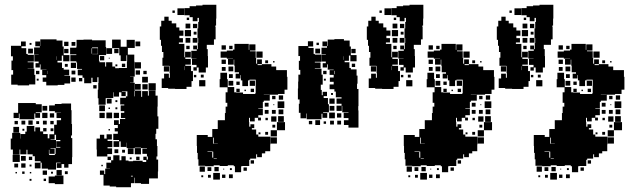

<svg xmlns="http://www.w3.org/2000/svg" viewBox="-20 -755 2659 805"><path d="M222 -397H174V-412H159V-430H174V-440H157V-462H175V-463H150V-485H147V-472H129V-490H142V-497H124V-525H142V-526H123V-556H147V-561H128V-581H148V-562H149V-590H179H217V-585H242V-560H247V-524H271V-498H245V-522H220H239V-500H221V-493H240V-470H247V-463H270V-439H250V-437H274V-405H250V-399H222ZM480 -139H456V-163H479V-168H455V-194H474V-204H461V-218H474V-231H458V-251H478V-235H483V-256H505V-260H487V-282H501V-289H486V-313H501V-317H484V-345H508V-351H514V-372H491V-370H507V-352H489V-368H479V-350H457V-368H455V-344H426V-343H423V-316H393V-343H390V-379H392V-407H393V-431H370H388V-411H368V-429H363V-406H333V-429H326V-439H306V-463H324V-466H303V-493H300V-498H275V-524H300V-527H274V-555H300V-559H301V-588H330V-589H366V-586H393V-558V-586H423V-558H425V-524H395V-500H397V-494H421V-476H425V-494H451V-476H463V-469H479V-470H512V-497H513V-523H480V-553H450V-589H486V-559H511V-588H545V-554H516V-526H543V-497H544V-468H545V-434H525V-433H540V-409H525V-408H545V-375H572V-349H576V-373H600V-354H604V-375H632V-354H641V-308H640V-279V-267H644V-215H635V-194H632V-171H638V-143H640V-99H636V-86H643V-36H642V-7H605V16H571V13H544V-10H542V13H529V30H467V27H440V23H414V-22H399V-40H417V-25H421V-48H441V-49H426V-73H446V-83H455V-104H481V-83H489V-100H507V-82H490H519V-79H538V-81H578V-76H593V-84H581V-98H595V-86H600V-99H596V-110H577V-132H596V-134H571V-136H545V-134H511V-157H510V-139H486V-162H480ZM102 -397H54V-400H27V-442H35V-461H28V-501H34V-519H26V-563H68V-581H88V-561H70V-553H90V-529H70H96V-525H122V-497H96V-494H121V-468H96V-467H124V-441H128V-401H102ZM568 -561H548V-581H568ZM267 -562H249V-580H267ZM296 -563H280V-579H296ZM112 -567H104V-575H112ZM390 -529H367V-528H391V-556H366V-553H390ZM366 -530V-553H364V-530ZM450 -529H426V-553H450ZM118 -531H98V-551H118ZM477 -532H459V-550H477ZM267 -532H249V-550H267ZM510 -499H486V-523H510ZM417 -502H399V-520H417ZM217 -504V-519H216V-504ZM440 -509H436V-513H440ZM571 -468H545V-494H571ZM299 -470H277V-492H299ZM505 -474H491V-488H505ZM264 -475H252V-487H264ZM472 -477H464V-485H472ZM398 -468H413H398ZM567 -442H549V-460H567ZM296 -443H280V-459H296ZM180 -445V-458H179V-445ZM595 -444H581V-458H595ZM145 -444H131V-458H145ZM600 -409H576V-433H600ZM297 -412H279V-430H297ZM325 -414H311V-428H325ZM142 -417H134V-425H142ZM633 -376H603V-406H633ZM570 -379H546V-403H570ZM599 -380H577V-402H599ZM385 -384H371V-398H385ZM544 -351V-374H542V-351ZM448 -321H428V-341H448ZM472 -327H464V-335H472ZM59 -260H37V-282H56V-323H100H130V-318H155V-284H130V-281H148V-261H128V-279H124V-255H94H62V-279H59ZM62 -107H34V-128H25V-174H31V-198H65V-174H66V-193H86V-203H92V-227H124V-204H128V-221H148V-204H161V-218H175V-204H161V-193H180V-175H187V-192H207V-232H218V-251H236V-260H217V-282H236V-283H210V-319H238V-321H278V-293H280V-263V-235H282V-187H278V-176H283V-126V-96H282V-67H267V-52H249V-67H238V-51H218V-71H234V-73H215V-44H181V-48H155V-73H150V-79H126V-100H117V-108H95V-127H91V-108H65V-128H62ZM210 -289H186V-313H210ZM420 -289H396V-313H420ZM178 -291H158V-311H178ZM472 -297H464V-305H472ZM441 -298H435V-304H441ZM450 -259H426V-283H450ZM479 -260H457V-282H479ZM179 -260H157V-282H179ZM419 -260H397V-282H419ZM207 -262H189V-280H207ZM117 -232H99V-250H117ZM176 -233H160V-249H176ZM86 -233H70V-249H86ZM205 -234H191V-248H205ZM55 -234H41V-248H55ZM144 -235H132V-247H144ZM60 -199H36V-223H60ZM204 -205H192V-217H204ZM82 -207H74V-215H82ZM441 -208H435V-214H441ZM430 -99H386V-128H385V-174H399V-190H417V-174H427V-192H449V-170H431V-164H451V-138H431V-133H450V-109H430ZM209 -170H192V-168H215V-190H209ZM216 -163H233V-168H215V-136H233V-139H216ZM209 -110H187V-127H185V-109H186V-105H210V-109H213V-134H192V-132H209ZM571 -108H545V-134H571ZM540 -109H516V-133H540ZM476 -113H460V-129H476ZM504 -115H492V-127H504ZM63 -76H33V-106H63ZM88 -81H68V-101H88ZM565 -84H551V-98H565ZM445 -84H431V-98H445ZM115 -84H101V-98H115ZM532 -87H524V-95H532ZM150 -49H126V-73H150ZM87 -52H69V-70H87ZM56 -53H40V-69H56ZM112 -57H104V-65H112ZM411 -58H405V-64H411ZM239 -20H217V-42H239ZM177 -22H159V-40H177ZM264 -25H252V-37H264ZM83 -26H73V-36H83ZM202 -27H194V-35H202ZM111 -28H105V-34H111ZM51 -28H45V-34H51ZM246 17H210V13H184V-15H210V-19H246ZM529 -15H537V-18H529ZM173 4H163V-6H173ZM112 3H104V-5H112Z M805 -459H791V-473H804V-483H785V-509H804V-510H782V-542H805V-548H790V-564H806V-549H809V-575H811V-596H808V-636H811V-663H814V-680H808V-666H788V-683H775V-691H753V-721H775V-729H802V-732H829V-735H887V-677H886V-648H883V-642H884V-590H877V-567H847V-549H851V-520H852V-472H843V-451H813V-472H805ZM752 -692H724V-720H752ZM713 -701H703V-711H713ZM762 -382H714V-383H685V-386H658V-426H685H668V-446H688V-429H692V-449H691V-478H690V-479H661V-513H688H665V-537H659V-563H655V-588H650V-644H656V-668H669V-685H687V-668H700V-657H719V-640H732V-627H749V-605H732V-595H747V-577H730V-571H753V-541V-515H756V-538H780V-514H757V-508H780V-484H757V-479H781V-457H789V-415H783V-391H762ZM773 -671H763V-681H773ZM778 -636H758V-656H778ZM807 -637H789V-655H807ZM781 -603H755V-629H781ZM804 -610H792V-622H804ZM778 -576H758V-596H778ZM808 -576H788V-596H808ZM876 -58H840V-60H812V-87H809V-114H806V-143H805V-189H851V-181H870V-214H893V-251H923V-281H926V-308H933V-324H926V-368H934V-389H901V-423H904V-450H932V-423H935V-390H962V-368H970V-367H999V-361H1023V-342V-361H1050V-364H1052V-390V-421H1026V-418H990V-440H988V-426H968V-446H982V-452H964V-480H962V-505H960V-484H936V-508H957V-509H931V-513H905V-539H931V-543H957V-547H963V-571H993H1023V-546H1025V-569H1051V-543H1028V-540H1052V-512H1028H1054V-488H1058V-506H1078V-486H1060V-482H1078V-486H1118V-462V-476H1138V-461H1153H1183V-433H1185V-379H1173V-361H1146V-358H1111V-333H1086V-328H1082V-302H1063V-300H1082V-272H1063V-262H1074V-250H1062V-261H1048V-246H1028V-261H1024V-243H1025V-224H1030V-234H1046V-218H1036V-212H1054V-191H1063V-182H1084H1114V-150H1113V-121H1092V-112H1078V-96H1058V-108H1054V-90H1029V-85H1025V-59H996V-58H991V-33H965V-58H960V-62H935V-59H901V-62H876ZM927 -547H909V-565H927ZM775 -549H761V-563H775ZM955 -549H941V-563H955ZM1081 -513H1055V-539H1081ZM927 -487H909V-505H927ZM1104 -490H1092V-502H1104ZM1131 -493H1125V-499H1131ZM755 -461V-477H754V-461ZM689 -455H667V-477H689ZM958 -456H938V-476H958ZM926 -458H910V-474H926ZM956 -428H940V-444H956ZM834 -430H822V-442H834ZM803 -431H793V-441H803ZM841 -393H815V-419H841ZM1020 -394H996V-418H1020ZM1049 -395H1027V-417H1049ZM958 -396H938V-416H958ZM985 -399H971V-413H985ZM1045 -369H1031V-383H1045ZM985 -369H971V-383H985ZM1011 -373H1005V-379H1011ZM1086 -359H1110V-360H1086ZM1167 -337H1149V-355H1167ZM1135 -339H1121V-353H1135ZM1172 -302H1144V-330H1172ZM1106 -308H1090V-324H1106ZM1130 -314H1126V-318H1130ZM1168 -276H1148V-296H1168ZM1106 -278H1090V-294H1106ZM1136 -278H1120V-294H1136ZM1170 -244H1146V-268H1170ZM1139 -245H1117V-267H1139ZM1103 -251H1093V-261H1103ZM1141 -183H1115V-209H1141V-243H1175V-209H1141ZM1134 -220H1122V-232H1134ZM1104 -190H1092V-202H1104ZM1072 -192H1064V-200H1072ZM1141 -153H1115V-179H1141ZM876 -154V-178H873V-153H893V-154ZM870 -94H847H874V-119H871V-120H850V-118H870ZM876 -90H889V-92H876ZM1045 -69H1031V-83H1045ZM839 -35H817V-57H839ZM897 -37H879V-55H897ZM866 -38H850V-54H866ZM1015 -39H1001V-53H1015ZM952 -42H944V-50H952ZM920 -44H916V-48H920ZM902 -2H874V-30H902ZM956 -8H940V-24H956ZM925 -9H911V-23H925ZM864 -10H852V-22H864ZM832 -12H824V-20H832Z M1483 -220H1441V-231H1422V-251H1441V-260H1421V-282H1441V-284H1415V-311H1413V-290H1391V-312H1412V-320H1391V-342H1412V-347H1388V-371H1382V-381H1362V-401H1379V-412H1363V-430H1379V-441H1362V-461H1379V-463H1354V-485H1351V-472H1333V-490H1346V-497H1328V-525H1346V-527H1328V-555H1351V-561H1332V-581H1352V-562H1354V-589H1382V-591H1422V-585H1446V-560H1451V-524H1475V-498H1449V-522H1424H1443V-500H1425V-494H1445V-470H1451V-464H1475V-438H1479V-404H1477V-382H1483V-352V-310H1482V-292H1483V-250ZM1264 -259H1240V-282H1233V-320H1236V-338H1229V-384H1230V-413H1231V-442H1239V-462H1233V-500H1238V-520H1231V-562H1271V-582H1293V-560H1273V-554H1295V-529H1300V-526H1327V-496H1300V-493H1324V-469H1300V-467H1328V-442H1333V-400H1325V-378H1309H1329V-356H1333V-370H1351V-352H1337V-344H1355V-318H1337H1359V-284H1335V-281H1352V-261H1332V-278H1328V-255H1296H1266V-279H1264ZM1317 -566H1307V-576H1317ZM1322 -531H1302V-551H1322ZM1471 -532H1453V-550H1471ZM1421 -504V-519H1420V-504ZM1469 -474H1455V-488H1469ZM1384 -444V-458H1382V-444ZM1349 -444H1335V-458H1349ZM1346 -417H1338V-425H1346ZM1376 -357H1368V-365H1376ZM1383 -320H1361V-342H1383ZM1382 -291H1362V-311H1382ZM1384 -259H1360V-283H1384ZM1411 -262H1393V-280H1411ZM1322 -231H1302V-251H1322ZM1410 -233H1394V-249H1410ZM1380 -233H1364V-249H1380ZM1289 -234H1275V-248H1289ZM1347 -236H1337V-246H1347Z M1673 -459H1659V-473H1672V-483H1653V-509H1672V-510H1650V-542H1673V-548H1658V-564H1674V-549H1677V-575H1679V-596H1676V-636H1679V-663H1682V-680H1676V-666H1656V-683H1643V-691H1621V-721H1643V-729H1670V-732H1697V-735H1755V-677H1754V-648H1751V-642H1752V-590H1745V-567H1715V-549H1719V-520H1720V-472H1711V-451H1681V-472H1673ZM1620 -692H1592V-720H1620ZM1581 -701H1571V-711H1581ZM1630 -382H1582V-383H1553V-386H1526V-426H1553H1536V-446H1556V-429H1560V-449H1559V-478H1558V-479H1529V-513H1556H1533V-537H1527V-563H1523V-588H1518V-644H1524V-668H1537V-685H1555V-668H1568V-657H1587V-640H1600V-627H1617V-605H1600V-595H1615V-577H1598V-571H1621V-541V-515H1624V-538H1648V-514H1625V-508H1648V-484H1625V-479H1649V-457H1657V-415H1651V-391H1630ZM1641 -671H1631V-681H1641ZM1646 -636H1626V-656H1646ZM1675 -637H1657V-655H1675ZM1649 -603H1623V-629H1649ZM1672 -610H1660V-622H1672ZM1646 -576H1626V-596H1646ZM1676 -576H1656V-596H1676ZM1744 -58H1708V-60H1680V-87H1677V-114H1674V-143H1673V-189H1719V-181H1738V-214H1761V-251H1791V-281H1794V-308H1801V-324H1794V-368H1802V-389H1769V-423H1772V-450H1800V-423H1803V-390H1830V-368H1838V-367H1867V-361H1891V-342V-361H1918V-364H1920V-390V-421H1894V-418H1858V-440H1856V-426H1836V-446H1850V-452H1832V-480H1830V-505H1828V-484H1804V-508H1825V-509H1799V-513H1773V-539H1799V-543H1825V-547H1831V-571H1861H1891V-546H1893V-569H1919V-543H1896V-540H1920V-512H1896H1922V-488H1926V-506H1946V-486H1928V-482H1946V-486H1986V-462V-476H2006V-461H2021H2051V-433H2053V-379H2041V-361H2014V-358H1979V-333H1954V-328H1950V-302H1931V-300H1950V-272H1931V-262H1942V-250H1930V-261H1916V-246H1896V-261H1892V-243H1893V-224H1898V-234H1914V-218H1904V-212H1922V-191H1931V-182H1952H1982V-150H1981V-121H1960V-112H1946V-96H1926V-108H1922V-90H1897V-85H1893V-59H1864V-58H1859V-33H1833V-58H1828V-62H1803V-59H1769V-62H1744ZM1795 -547H1777V-565H1795ZM1643 -549H1629V-563H1643ZM1823 -549H1809V-563H1823ZM1949 -513H1923V-539H1949ZM1795 -487H1777V-505H1795ZM1972 -490H1960V-502H1972ZM1999 -493H1993V-499H1999ZM1623 -461V-477H1622V-461ZM1557 -455H1535V-477H1557ZM1826 -456H1806V-476H1826ZM1794 -458H1778V-474H1794ZM1824 -428H1808V-444H1824ZM1702 -430H1690V-442H1702ZM1671 -431H1661V-441H1671ZM1709 -393H1683V-419H1709ZM1888 -394H1864V-418H1888ZM1917 -395H1895V-417H1917ZM1826 -396H1806V-416H1826ZM1853 -399H1839V-413H1853ZM1913 -369H1899V-383H1913ZM1853 -369H1839V-383H1853ZM1879 -373H1873V-379H1879ZM1954 -359H1978V-360H1954ZM2035 -337H2017V-355H2035ZM2003 -339H1989V-353H2003ZM2040 -302H2012V-330H2040ZM1974 -308H1958V-324H1974ZM1998 -314H1994V-318H1998ZM2036 -276H2016V-296H2036ZM1974 -278H1958V-294H1974ZM2004 -278H1988V-294H2004ZM2038 -244H2014V-268H2038ZM2007 -245H1985V-267H2007ZM1971 -251H1961V-261H1971ZM2009 -183H1983V-209H2009V-243H2043V-209H2009ZM2002 -220H1990V-232H2002ZM1972 -190H1960V-202H1972ZM1940 -192H1932V-200H1940ZM2009 -153H1983V-179H2009ZM1744 -154V-178H1741V-153H1761V-154ZM1738 -94H1715H1742V-119H1739V-120H1718V-118H1738ZM1744 -90H1757V-92H1744ZM1913 -69H1899V-83H1913ZM1707 -35H1685V-57H1707ZM1765 -37H1747V-55H1765ZM1734 -38H1718V-54H1734ZM1883 -39H1869V-53H1883ZM1820 -42H1812V-50H1820ZM1788 -44H1784V-48H1788ZM1770 -2H1742V-30H1770ZM1824 -8H1808V-24H1824ZM1793 -9H1779V-23H1793ZM1732 -10H1720V-22H1732ZM1700 -12H1692V-20H1700Z M2218 -459H2204V-473H2217V-483H2198V-509H2217V-510H2195V-542H2218V-548H2203V-564H2219V-549H2222V-575H2224V-596H2221V-636H2224V-663H2227V-680H2221V-666H2201V-683H2188V-691H2166V-721H2188V-729H2215V-732H2242V-735H2300V-677H2299V-648H2296V-642H2297V-590H2290V-567H2260V-549H2264V-520H2265V-472H2256V-451H2226V-472H2218ZM2165 -692H2137V-720H2165ZM2126 -701H2116V-711H2126ZM2175 -382H2127V-383H2098V-386H2071V-426H2098H2081V-446H2101V-429H2105V-449H2104V-478H2103V-479H2074V-513H2101H2078V-537H2072V-563H2068V-588H2063V-644H2069V-668H2082V-685H2100V-668H2113V-657H2132V-640H2145V-627H2162V-605H2145V-595H2160V-577H2143V-571H2166V-541V-515H2169V-538H2193V-514H2170V-508H2193V-484H2170V-479H2194V-457H2202V-415H2196V-391H2175ZM2186 -671H2176V-681H2186ZM2191 -636H2171V-656H2191ZM2220 -637H2202V-655H2220ZM2194 -603H2168V-629H2194ZM2217 -610H2205V-622H2217ZM2191 -576H2171V-596H2191ZM2221 -576H2201V-596H2221ZM2289 -58H2253V-60H2225V-87H2222V-114H2219V-143H2218V-189H2264V-181H2283V-214H2306V-251H2336V-281H2339V-308H2346V-324H2339V-368H2347V-389H2314V-423H2317V-450H2345V-423H2348V-390H2375V-368H2383V-367H2412V-361H2436V-342V-361H2463V-364H2465V-390V-421H2439V-418H2403V-440H2401V-426H2381V-446H2395V-452H2377V-480H2375V-505H2373V-484H2349V-508H2370V-509H2344V-513H2318V-539H2344V-543H2370V-547H2376V-571H2406H2436V-546H2438V-569H2464V-543H2441V-540H2465V-512H2441H2467V-488H2471V-506H2491V-486H2473V-482H2491V-486H2531V-462V-476H2551V-461H2566H2596V-433H2598V-379H2586V-361H2559V-358H2524V-333H2499V-328H2495V-302H2476V-300H2495V-272H2476V-262H2487V-250H2475V-261H2461V-246H2441V-261H2437V-243H2438V-224H2443V-234H2459V-218H2449V-212H2467V-191H2476V-182H2497H2527V-150H2526V-121H2505V-112H2491V-96H2471V-108H2467V-90H2442V-85H2438V-59H2409V-58H2404V-33H2378V-58H2373V-62H2348V-59H2314V-62H2289ZM2340 -547H2322V-565H2340ZM2188 -549H2174V-563H2188ZM2368 -549H2354V-563H2368ZM2494 -513H2468V-539H2494ZM2340 -487H2322V-505H2340ZM2517 -490H2505V-502H2517ZM2544 -493H2538V-499H2544ZM2168 -461V-477H2167V-461ZM2102 -455H2080V-477H2102ZM2371 -456H2351V-476H2371ZM2339 -458H2323V-474H2339ZM2369 -428H2353V-444H2369ZM2247 -430H2235V-442H2247ZM2216 -431H2206V-441H2216ZM2254 -393H2228V-419H2254ZM2433 -394H2409V-418H2433ZM2462 -395H2440V-417H2462ZM2371 -396H2351V-416H2371ZM2398 -399H2384V-413H2398ZM2458 -369H2444V-383H2458ZM2398 -369H2384V-383H2398ZM2424 -373H2418V-379H2424ZM2499 -359H2523V-360H2499ZM2580 -337H2562V-355H2580ZM2548 -339H2534V-353H2548ZM2585 -302H2557V-330H2585ZM2519 -308H2503V-324H2519ZM2543 -314H2539V-318H2543ZM2581 -276H2561V-296H2581ZM2519 -278H2503V-294H2519ZM2549 -278H2533V-294H2549ZM2583 -244H2559V-268H2583ZM2552 -245H2530V-267H2552ZM2516 -251H2506V-261H2516ZM2554 -183H2528V-209H2554V-243H2588V-209H2554ZM2547 -220H2535V-232H2547ZM2517 -190H2505V-202H2517ZM2485 -192H2477V-200H2485ZM2554 -153H2528V-179H2554ZM2289 -154V-178H2286V-153H2306V-154ZM2283 -94H2260H2287V-119H2284V-120H2263V-118H2283ZM2289 -90H2302V-92H2289ZM2458 -69H2444V-83H2458ZM2252 -35H2230V-57H2252ZM2310 -37H2292V-55H2310ZM2279 -38H2263V-54H2279ZM2428 -39H2414V-53H2428ZM2365 -42H2357V-50H2365ZM2333 -44H2329V-48H2333ZM2315 -2H2287V-30H2315ZM2369 -8H2353V-24H2369ZM2338 -9H2324V-23H2338ZM2277 -10H2265V-22H2277ZM2245 -12H2237V-20H2245Z"/></svg>

Font: Rubik Storm
Style: Regular
Weight: 400
Designer: Hubert and Fischer, NaN
Foundry: Hubert and Fischer, NaN
Version: Version 2.201